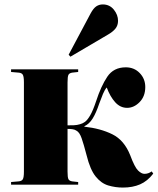

<svg xmlns="http://www.w3.org/2000/svg" viewBox="-20 -834 712 867"><path d="M535 13Q501 13 469 3.5Q437 -6 412 -37Q387 -68 371 -133Q358 -183 348.5 -210Q339 -237 325 -244Q318 -249 307.5 -250.5Q297 -252 285 -252V-59Q285 -33 289 -25Q293 -17 306 -15L333 -12V0H30V-12L64 -15Q78 -16 83 -24.5Q88 -33 88 -59V-462Q88 -488 83 -496.5Q78 -505 64 -506L30 -509V-521H333V-509L306 -506Q293 -504 289 -496Q285 -488 285 -462V-268Q300 -268 314 -268.5Q328 -269 341 -273Q353 -276 364 -284Q375 -292 387.5 -313.5Q400 -335 414 -377Q436 -445 464.5 -487.5Q493 -530 548 -530Q586 -530 611 -504Q636 -478 636 -441Q636 -399 610.5 -373Q585 -347 554 -347Q523 -347 500 -372.5Q477 -398 462 -439Q453 -429 445 -410Q437 -391 428 -366Q414 -324 398.5 -299Q383 -274 361 -264V-262Q434 -254 487.5 -227.5Q541 -201 568 -133Q588 -79 603.5 -64Q619 -49 632 -49Q650 -49 665 -60L672 -50Q646 -16 612.5 -1.5Q579 13 535 13ZM298 -578 290 -587 389 -773Q402 -797 415 -805.5Q428 -814 444 -814Q475 -814 494 -790.5Q513 -767 513 -740Q513 -719 501 -704.5Q489 -690 468 -678Z"/></svg>

Font: Literata 72pt ExtraBold
Style: Regular
Weight: 800
Designer: Latin by Veronika Burian and Jose Scaglione. Greek by Irene Vlachou. Cyrillic by Vera Evstafieva.
Foundry: TypeTogether
Version: Version 3.002